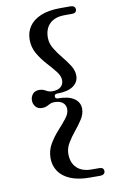

<svg xmlns="http://www.w3.org/2000/svg" viewBox="-96 -790 581 969"><g transform="rotate(-10 195.0 -306.0)"><path d="M180.4 -305.7Q180.4 -293.4 195.2 -293.4Q248.7 -293.4 277.1 -273.7Q305.4 -254 305.4 -220.9Q305.4 -194.2 289.1 -168.6Q272.7 -143 251.3 -117Q229.9 -91.1 213.6 -64.1Q197.2 -37 197.2 -7.7Q197.2 37.6 223.9 63.5Q250.5 89.4 300.4 89.4H338.1Q361.6 89.4 361.6 108.9Q361.6 117.4 355.3 122.8Q349 128.3 335.1 128.3H285.3Q224.2 128.3 184.3 111.4Q144.3 94.5 124.7 64.9Q105 35.3 105 -2.2Q105 -41.6 124 -74.1Q143 -106.5 167.9 -133.9Q192.9 -161.3 211.9 -185.4Q230.9 -209.4 230.9 -231.4Q230.9 -252.8 216 -265.3Q201.2 -277.8 172.4 -277.8Q158.9 -277.8 150 -273.2Q141.1 -268.7 131.8 -264.1Q122.6 -259.6 108 -259.6Q85.9 -259.6 74.4 -273.6Q63 -287.6 63 -305.7Q63 -323.8 74.4 -337.8Q85.9 -351.8 108 -351.8Q122.6 -351.8 131.8 -347.3Q141.1 -342.7 150 -338.2Q158.9 -333.6 172.4 -333.6Q201.2 -333.6 216 -346.2Q230.9 -358.8 230.9 -380Q230.9 -402.3 211.9 -426.2Q192.9 -450.1 167.9 -477.5Q143 -504.9 124 -537.5Q105 -570.1 105 -609.5Q105 -647.5 124.7 -676.8Q144.3 -706.2 184.3 -723.1Q224.2 -740 285.3 -740H335.1Q349 -740 355.3 -734.5Q361.6 -729.1 361.6 -720.6Q361.6 -701.1 338.1 -701.1H300.4Q250.5 -701.1 223.9 -675.2Q197.2 -649.3 197.2 -604Q197.2 -574.7 213.6 -547.5Q229.9 -520.3 251.3 -494.5Q272.7 -468.7 289.1 -443Q305.4 -417.2 305.4 -390.5Q305.4 -357.6 277.1 -337.8Q248.7 -318 195.2 -318Q180.4 -318 180.4 -305.7Z"/></g></svg>

Font: Fraunces
Style: Regular
Weight: 900
Version: Version 1.000;[b76b70a41]